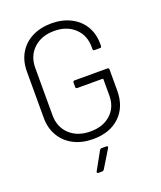

<svg xmlns="http://www.w3.org/2000/svg" viewBox="-163 -811 939 1117"><g transform="rotate(-20 306.5 -252.5)"><path d="M61 -206V-494Q61 -558 89.5 -606.5Q118 -655 170 -681.5Q222 -708 290 -708Q357 -708 409 -681.5Q461 -655 489 -608Q517 -561 517 -500V-486Q517 -476 507 -476H474Q464 -476 464 -486V-499Q464 -571 416 -616Q368 -661 290 -661Q211 -661 162.5 -615.5Q114 -570 114 -496V-204Q114 -130 162.5 -84.5Q211 -39 291 -39Q369 -39 416.5 -82.5Q464 -126 464 -198V-299Q464 -303 460 -303H304Q294 -303 294 -313V-340Q294 -350 304 -350H507Q517 -350 517 -340V-210Q517 -109 455.5 -50.5Q394 8 290 8Q222 8 170 -19Q118 -46 89.5 -94.5Q61 -143 61 -206ZM317 74H346Q352 74 354 77.5Q356 81 353 86L286 196Q281 203 274 203H251Q245 203 243 199.5Q241 196 244 191L305 81Q310 74 317 74Z"/></g></svg>

Font: Barlow Light
Style: Regular
Weight: 300
Designer: Jeremy Tribby
Foundry: Tribby Type
Version: Version 1.422